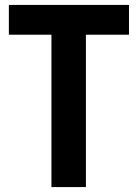

<svg xmlns="http://www.w3.org/2000/svg" viewBox="-20 -760 559 780"><path d="M189 -619H16V-740H504V-619H329V0H189Z"/></svg>

Font: Encode Sans Compressed
Style: Bold
Weight: 700
Designer: Pablo Impallari, Andres Torresi
Foundry: Pablo Impallari, Andres Torresi
Version: Version 1.000; ttfautohint (v1.00) -l 8 -r 50 -G 200 -x 14 -